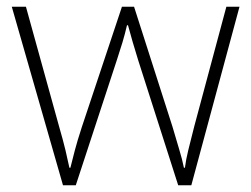

<svg xmlns="http://www.w3.org/2000/svg" viewBox="-20 -642 746 570"><path d="M390 -464Q381 -493 374 -517Q367 -541 360 -567H357Q351 -541 343.5 -516Q336 -491 327 -464L205 -92H167L15 -622H57L155 -268Q168 -223 174.5 -195.5Q181 -168 186 -144H189Q195 -168 202 -195Q209 -222 223 -265L342 -622H378L492 -266Q503 -228 512 -198.5Q521 -169 526 -144H529Q532 -168 539 -196.5Q546 -225 557 -268L652 -622H691L548 -92H509Z"/></svg>

Font: Noto Sans Kannada UI ExtraLight
Style: Regular
Weight: 200
Designer: Jelle Bosma - Monotype Design Team
Foundry: Monotype Imaging Inc.
Version: Version 2.005; ttfautohint (v1.8.4.7-5d5b)